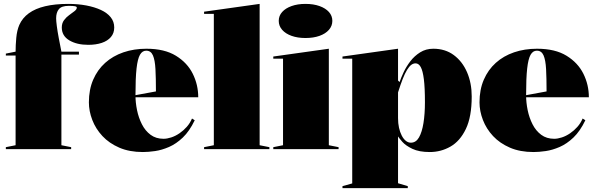

<svg xmlns="http://www.w3.org/2000/svg" viewBox="-20 -765 3061 985"><path d="M10 0V-10L60 -20V-480H10V-490L60 -500Q60 -533 63.5 -571Q67 -609 79 -637Q95 -673 128 -697Q161 -721 211.5 -733Q262 -745 330 -745Q380 -745 422.5 -737Q465 -729 497.5 -714Q530 -699 548 -676.5Q566 -654 566 -624Q566 -595 549 -575Q532 -555 502 -545Q472 -535 433 -535Q374 -535 335.5 -558Q297 -581 297 -624Q297 -646 308.5 -661.5Q320 -677 335.5 -688Q351 -699 362.5 -708Q374 -717 374 -726Q374 -731 364.5 -733Q355 -735 333 -735Q296 -735 282 -718Q268 -701 268 -671Q268 -658 271.5 -631Q275 -604 281.5 -569.5Q288 -535 295 -500H385V-485H295V-20L345 -10V0Z M731 -515Q824 -515 882.5 -479Q941 -443 969 -386.5Q997 -330 997 -266H671V-276L780 -296Q780 -364 777.5 -410.5Q775 -457 764.5 -481Q754 -505 730 -505Q710 -505 698 -484Q686 -463 680.5 -413.5Q675 -364 675 -276Q675 -239 683 -200Q691 -161 708 -127.5Q725 -94 752.5 -73.5Q780 -53 819 -53Q837 -53 858.5 -60Q880 -67 900.5 -81Q921 -95 938 -114Q955 -133 965 -157L979 -148Q952 -92 918 -59.5Q884 -27 847 -11Q810 5 775.5 10Q741 15 713 15Q644 15 592 -7.5Q540 -30 505.5 -67Q471 -104 453.5 -149.5Q436 -195 436 -240Q436 -305 458 -356Q480 -407 519.5 -442.5Q559 -478 613 -496.5Q667 -515 731 -515Z M1312 -20 1362 -10V0H1027V-10L1077 -20V-694H1027V-705L1312 -745Z M1547 -570Q1507 -570 1476 -581Q1445 -592 1427.5 -612Q1410 -632 1410 -658Q1410 -684 1427.5 -703.5Q1445 -723 1476 -734Q1507 -745 1547 -745Q1588 -745 1619 -734Q1650 -723 1667.5 -703.5Q1685 -684 1685 -658Q1685 -632 1667.5 -612Q1650 -592 1619 -581Q1588 -570 1547 -570ZM1382 0V-10L1432 -20V-464H1382V-475L1667 -515V-20L1717 -10V0Z M1737 200V190L1787 176V-464H1737V-475L2022 -515V-352L2030 -344Q2037 -365 2050.5 -394Q2064 -423 2085 -450.5Q2106 -478 2135.5 -496.5Q2165 -515 2203 -515Q2264 -515 2308 -482.5Q2352 -450 2376 -394.5Q2400 -339 2400 -270Q2400 -166 2370 -103.5Q2340 -41 2291 -13Q2242 15 2185 15Q2130 15 2095.5 -1.5Q2061 -18 2044 -37.5Q2027 -57 2022 -65V175L2072 190V200ZM2088 -33Q2114 -33 2129.5 -60Q2145 -87 2152.5 -134Q2160 -181 2160 -240Q2160 -315 2154.5 -358.5Q2149 -402 2138.5 -421Q2128 -440 2112 -440Q2100 -440 2089.5 -432Q2079 -424 2068 -406Q2057 -388 2046 -360Q2035 -332 2022 -291V-159Q2022 -132 2027 -109.5Q2032 -87 2041 -69.5Q2050 -52 2062 -42.5Q2074 -33 2088 -33Z M2735 -515Q2828 -515 2886.5 -479Q2945 -443 2973 -386.5Q3001 -330 3001 -266H2675V-276L2784 -296Q2784 -364 2781.5 -410.5Q2779 -457 2768.5 -481Q2758 -505 2734 -505Q2714 -505 2702 -484Q2690 -463 2684.5 -413.5Q2679 -364 2679 -276Q2679 -239 2687 -200Q2695 -161 2712 -127.5Q2729 -94 2756.5 -73.5Q2784 -53 2823 -53Q2841 -53 2862.5 -60Q2884 -67 2904.5 -81Q2925 -95 2942 -114Q2959 -133 2969 -157L2983 -148Q2956 -92 2922 -59.5Q2888 -27 2851 -11Q2814 5 2779.5 10Q2745 15 2717 15Q2648 15 2596 -7.5Q2544 -30 2509.5 -67Q2475 -104 2457.5 -149.5Q2440 -195 2440 -240Q2440 -305 2462 -356Q2484 -407 2523.5 -442.5Q2563 -478 2617 -496.5Q2671 -515 2735 -515Z"/></svg>

Font: Kalnia Thin
Style: Regular
Weight: 100
Version: Version 1.105